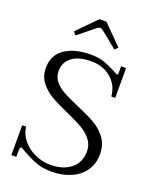

<svg xmlns="http://www.w3.org/2000/svg" viewBox="-168 -1015 899 1119"><g transform="rotate(20 281.5 -455.5)"><path d="M135 -803 251 -921H294L411 -803L393 -784L292 -866Q279 -875 273 -875Q266 -875 253 -866L152 -784ZM104 -49Q85 -62 79 -62Q70 -62 70 -45V-1H39V-186H63Q68 -141 98.5 -104Q129 -67 175 -46Q221 -25 269 -25Q350 -25 398 -64Q446 -103 446 -171Q446 -213 421 -244Q396 -275 359.5 -296Q323 -317 260 -345Q192 -375 151.5 -398.5Q111 -422 82.5 -459Q54 -496 54 -548Q54 -627 114.5 -668.5Q175 -710 276 -710Q326 -710 362.5 -696.5Q399 -683 436 -663Q453 -653 456 -653Q463 -653 463 -664V-706H494V-521H470Q463 -591 413.5 -632.5Q364 -674 291 -674Q214 -674 172 -642Q130 -610 130 -556Q130 -519 153 -491.5Q176 -464 210.5 -445.5Q245 -427 304 -402Q376 -371 419 -346.5Q462 -322 492.5 -281.5Q523 -241 523 -181Q523 -122 493 -79Q463 -36 410 -13Q357 10 291 10Q234 10 192 -6.5Q150 -23 104 -49Z"/></g></svg>

Font: Taviraj Light
Style: Regular
Weight: 300
Designer: Katatrad Team
Foundry: CadsonDemak
Version: Version 1.001